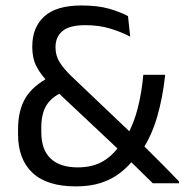

<svg xmlns="http://www.w3.org/2000/svg" viewBox="-20 -670 674 702"><path d="M538.5 0Q529.5 -9 514 -24Q498.5 -39 481.5 -56Q464.5 -73 449.5 -87.2Q434.5 -101.5 427 -109.5L416 -121L174 -348.5L162 -363Q129.5 -396 113.8 -426.2Q98 -456.5 98 -497V-500.5Q98 -570 142 -610Q186 -650 278 -650Q337.5 -650 379.2 -638Q421 -626 448 -611L456 -536Q424 -553 383 -565.5Q342 -578 292.5 -578Q234 -578 208.5 -556.5Q183 -535 183 -498V-495.5Q183 -467 197.8 -443Q212.5 -419 241.5 -391L466.5 -177L486 -155.5Q500.5 -142 515 -127.5Q529.5 -113 544.5 -98Q559.5 -83 574.8 -67.8Q590 -52.5 605 -37Q620 -21.5 634.5 -6.5V0ZM257.5 11.5Q152 11.5 99 -38Q46 -87.5 46 -179V-197.5Q46 -266 72.8 -311.2Q99.5 -356.5 164 -390L207.5 -332.5Q166.5 -313.5 148.8 -283.2Q131 -253 131 -204V-186.5Q131 -123 165 -90.5Q199 -58 264.5 -58Q319.5 -58 357.8 -81Q396 -104 423.5 -147L444.5 -174Q469.5 -219 483.8 -275Q498 -331 504 -396.5H584Q575 -313 554.8 -243.5Q534.5 -174 500 -121.5L478 -98.5Q452.5 -64 421 -39.2Q389.5 -14.5 349.5 -1.5Q309.5 11.5 257.5 11.5Z"/></svg>

Font: Anek Gurmukhi
Style: Regular
Weight: 400
Designer: Sarang Kulkarni (Gurmukhi), Yesha Goshar (Latin)
Foundry: Ek Type
Version: Version 1.003